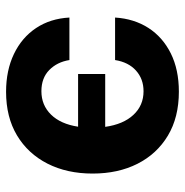

<svg xmlns="http://www.w3.org/2000/svg" viewBox="-8 -584 603 626"><g transform="rotate(-90 293.0 -271.5)"><path d="M306.6 10.7Q223.1 10.7 163.3 -25.1Q103.5 -61 71.5 -124.3Q39.6 -187.5 39.6 -270.5Q39.6 -354 72 -417.7Q104.5 -481.4 164.1 -517.1Q223.6 -552.7 306.2 -552.7Q376 -552.7 429.4 -527.1Q482.9 -501.5 513.9 -455.1Q544.9 -408.7 548.3 -346.2H409.7Q403.3 -386.2 377.2 -411.9Q351.1 -437.5 308.1 -437.5Q262.7 -437.5 231.9 -406.2Q201.2 -375 192.4 -317.9H364.3V-229.5H191.9Q200.2 -170.4 231 -137.5Q261.7 -104.5 308.1 -104.5Q348.1 -104.5 375.5 -129.2Q402.8 -153.8 409.7 -197.3H548.3Q544.4 -135.3 514.4 -88.6Q484.4 -42 431.4 -15.6Q378.4 10.7 306.6 10.7Z"/></g></svg>

Font: Inter-Bold
Style: Bold
Weight: 700
Designer: Rasmus Andersson
Foundry: rsms
Version: Version 4.000;git-a52131595